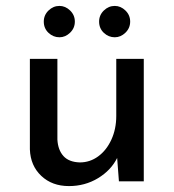

<svg xmlns="http://www.w3.org/2000/svg" viewBox="-20 -613 587 649"><path d="M466 -414V0H382L376 -79Q355 -37 311 -10.5Q267 16 213 16Q156 16 119.5 -18.5Q83 -53 81 -108V-414H174V-141Q176 -106 194.5 -85.5Q213 -65 250 -64Q284 -64 312 -84.5Q340 -105 356.5 -141Q373 -177 373 -221V-414ZM181 -593Q201 -593 217 -577.5Q233 -562 233 -540Q233 -518 217 -502.5Q201 -487 181 -487Q160 -487 144 -502Q128 -517 128 -540Q128 -562 144 -577.5Q160 -593 181 -593ZM368 -593Q388 -593 404 -577.5Q420 -562 420 -540Q420 -518 404 -502.5Q388 -487 368 -487Q347 -487 331 -502Q315 -517 315 -540Q315 -562 331 -577.5Q347 -593 368 -593Z"/></svg>

Font: Josefin Sans
Style: Regular
Weight: 400
Designer: Santiago Orozco
Foundry: Typemade
Version: Version 2.000